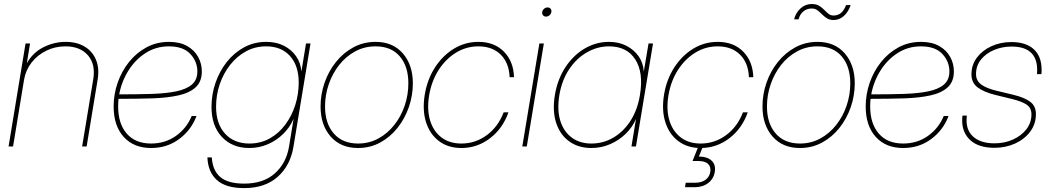

<svg xmlns="http://www.w3.org/2000/svg" viewBox="-20 -733 5262 961"><path d="M100.6 -335 45.4 0H22.9L107.9 -515.6H130.4L114.3 -416.5Q144.5 -470.2 197.8 -496.8Q251 -523.4 308.1 -523.4Q364.7 -523.4 404.1 -499.5Q443.4 -475.6 460.7 -433.3Q478 -391.1 468.8 -335L413.6 0H391.1L446.8 -336.9Q459 -411.1 420.2 -456.1Q381.3 -501 307.6 -501Q256.3 -501 212.2 -479.5Q168 -458 138.4 -420.4Q108.9 -382.8 100.6 -335Z M736.3 7.8Q649.4 7.8 599.1 -47.9Q548.8 -103.5 548.8 -200.2Q548.8 -261.2 568.8 -318.8Q588.9 -376.5 625.7 -422.6Q662.6 -468.8 713.4 -496.1Q764.2 -523.4 825.7 -523.4Q880.4 -523.4 917 -502.4Q953.6 -481.4 971.9 -447.8Q990.2 -414.1 990.2 -375.5Q990.2 -324.2 959.2 -295.9Q928.2 -267.6 872.6 -255.4Q816.9 -243.2 741.7 -240.7Q666.5 -238.3 578.6 -238.3Q575.7 -238.3 573.2 -238.3Q571.3 -219.2 571.3 -200.2Q571.3 -113.8 614.5 -64.2Q657.7 -14.6 736.3 -14.6Q806.6 -14.6 860.4 -52.7Q914.1 -90.8 939.5 -152.3H963.4Q938 -83 877.4 -37.6Q816.9 7.8 736.3 7.8ZM576.7 -260.7Q665.5 -260.7 737.5 -262.9Q809.6 -265.1 861.1 -275.6Q912.6 -286.1 940.2 -309.6Q967.8 -333 967.8 -375.5Q967.8 -425.3 932.4 -463.1Q897 -501 825.7 -501Q760.7 -501 708.7 -467.5Q656.7 -434.1 622.6 -379.4Q588.4 -324.7 576.7 -260.7Z M1202.1 208.5Q1110.8 208.5 1065.9 168.5Q1021 128.4 1018.1 54.7H1040Q1043.9 119.6 1082.3 152.8Q1120.6 186 1202.6 186Q1298.3 186 1355.7 134.8Q1413.1 83.5 1426.8 0L1449.2 -136.7H1448.7Q1431.2 -96.2 1397.9 -63.2Q1364.7 -30.3 1321 -11.2Q1277.3 7.8 1227.5 7.8Q1142.6 7.8 1090.6 -47.6Q1038.6 -103 1038.6 -198.2Q1038.6 -260.3 1058.6 -318.4Q1078.6 -376.5 1115.2 -422.9Q1151.9 -469.2 1201.9 -496.3Q1252 -523.4 1312.5 -523.4Q1363.3 -523.4 1401.6 -503.7Q1439.9 -483.9 1462.6 -450.7Q1485.4 -417.5 1488.3 -376H1488.8L1511.7 -515.6H1534.2L1448.7 2Q1433.1 96.2 1369.6 152.3Q1306.2 208.5 1202.1 208.5ZM1228 -14.6Q1285.2 -14.6 1330.8 -40.5Q1376.5 -66.4 1408.7 -110.1Q1440.9 -153.8 1458 -208Q1475.1 -262.2 1475.1 -319.3Q1475.1 -404.3 1431.6 -452.6Q1388.2 -501 1312 -501Q1257.3 -501 1211.4 -476.1Q1165.5 -451.2 1131.8 -408.2Q1098.1 -365.2 1079.8 -311.3Q1061.5 -257.3 1061.5 -199.2Q1061.5 -112.8 1106.7 -63.7Q1151.9 -14.6 1228 -14.6Z M1772 7.8Q1685.1 7.8 1634.8 -49.8Q1584.5 -107.4 1584.5 -200.2Q1584.5 -261.2 1604.5 -318.8Q1624.5 -376.5 1661.4 -422.6Q1698.2 -468.8 1748.8 -496.1Q1799.3 -523.4 1859.9 -523.4Q1946.3 -523.4 1996.3 -465.8Q2046.4 -408.2 2046.4 -315.9Q2046.4 -254.9 2026.4 -197Q2006.3 -139.2 1969.7 -93Q1933.1 -46.9 1882.8 -19.5Q1832.5 7.8 1772 7.8ZM1772 -14.6Q1827.6 -14.6 1873.8 -39.8Q1919.9 -64.9 1953.6 -107.7Q1987.3 -150.4 2005.6 -204.3Q2023.9 -258.3 2023.9 -315.9Q2023.9 -400.9 1981 -450.9Q1938 -501 1859.9 -501Q1804.2 -501 1757.8 -475.8Q1711.4 -450.7 1677.7 -408Q1644 -365.2 1625.5 -311.3Q1606.9 -257.3 1606.9 -200.2Q1606.9 -115.2 1650.6 -64.9Q1694.3 -14.6 1772 -14.6Z M2289.6 7.8Q2222.7 7.8 2177 -26.9Q2131.3 -61.5 2112.3 -121.8Q2093.3 -182.1 2106 -259.3Q2118.7 -335.9 2157.2 -395.5Q2195.8 -455.1 2252 -489.3Q2308.1 -523.4 2374.5 -523.4Q2454.1 -523.4 2502.2 -474.6Q2550.3 -425.8 2552.7 -346.7H2530.8Q2527.8 -418.5 2486.1 -459.7Q2444.3 -501 2374.5 -501Q2314 -501 2262.5 -469.5Q2210.9 -438 2175.5 -382.8Q2140.1 -327.6 2127.9 -255.9Q2116.2 -185.1 2132.6 -130.6Q2148.9 -76.2 2189.2 -45.4Q2229.5 -14.6 2289.6 -14.6Q2359.4 -14.6 2416.3 -56.4Q2473.1 -98.1 2501 -170.9H2524.9Q2496.6 -89.8 2432.6 -41Q2368.7 7.8 2289.6 7.8Z M2594.2 0 2679.7 -515.6H2702.1L2616.7 0ZM2712.9 -649.9Q2703.6 -649.9 2698 -656.7Q2692.4 -663.6 2693.8 -672.9Q2695.3 -682.6 2703.4 -689.2Q2711.4 -695.8 2720.7 -695.8Q2730.5 -695.8 2735.8 -689.2Q2741.2 -682.6 2739.7 -672.9Q2738.3 -663.6 2730.5 -656.7Q2722.7 -649.9 2712.9 -649.9Z M2939.9 7.8Q2875.5 7.8 2829.6 -24.9Q2783.7 -57.6 2763.9 -117.4Q2744.1 -177.2 2757.3 -257.8Q2771 -337.9 2810.8 -397.7Q2850.6 -457.5 2907.2 -490.5Q2963.9 -523.4 3027.8 -523.4Q3077.1 -523.4 3115.5 -503.7Q3153.8 -483.9 3176.8 -450.7Q3199.7 -417.5 3202.1 -376H3202.6L3226.1 -515.6H3248.5L3163.1 0H3140.6L3163.1 -136.7H3162.6Q3145.5 -96.2 3111.6 -63.2Q3077.6 -30.3 3033.4 -11.2Q2989.3 7.8 2939.9 7.8ZM2939.9 -14.6Q2999.5 -14.6 3050.3 -44.4Q3101.1 -74.2 3136 -128.7Q3170.9 -183.1 3183.1 -257.8Q3201.7 -370.1 3159.7 -435.5Q3117.7 -501 3028.3 -501Q2970.7 -501 2918.5 -471.4Q2866.2 -441.9 2829.3 -387.2Q2792.5 -332.5 2779.8 -257.8Q2767.6 -183.1 2784.4 -128.7Q2801.3 -74.2 2841.8 -44.4Q2882.3 -14.6 2939.9 -14.6Z M3487.3 7.8Q3420.4 7.8 3374.8 -26.9Q3329.1 -61.5 3310.1 -121.8Q3291 -182.1 3303.7 -259.3Q3316.4 -335.9 3355 -395.5Q3393.6 -455.1 3449.7 -489.3Q3505.9 -523.4 3572.3 -523.4Q3651.9 -523.4 3700 -474.6Q3748 -425.8 3750.5 -346.7H3728.5Q3725.6 -418.5 3683.8 -459.7Q3642.1 -501 3572.3 -501Q3511.7 -501 3460.2 -469.5Q3408.7 -438 3373.3 -382.8Q3337.9 -327.6 3325.7 -255.9Q3314 -185.1 3330.3 -130.6Q3346.7 -76.2 3387 -45.4Q3427.2 -14.6 3487.3 -14.6Q3557.1 -14.6 3614 -56.4Q3670.9 -98.1 3698.7 -170.9H3722.7Q3694.3 -89.8 3630.4 -41Q3566.4 7.8 3487.3 7.8ZM3408.7 204.1 3412.1 181.6H3460Q3491.2 181.6 3511 167.2Q3530.8 152.8 3535.2 127.4Q3539.1 102.5 3524.2 87.6Q3509.3 72.8 3474.6 72.8H3446.3L3479 -8.8H3496.1L3498.5 0L3478 50.3Q3521.5 51.3 3542.5 71.8Q3563.5 92.3 3557.6 127.4Q3551.8 162.6 3524.4 183.3Q3497.1 204.1 3456.5 204.1Z M3983.9 7.8Q3897 7.8 3846.7 -49.8Q3796.4 -107.4 3796.4 -200.2Q3796.4 -261.2 3816.4 -318.8Q3836.4 -376.5 3873.3 -422.6Q3910.2 -468.8 3960.7 -496.1Q4011.2 -523.4 4071.8 -523.4Q4158.2 -523.4 4208.3 -465.8Q4258.3 -408.2 4258.3 -315.9Q4258.3 -254.9 4238.3 -197Q4218.3 -139.2 4181.6 -93Q4145 -46.9 4094.7 -19.5Q4044.4 7.8 3983.9 7.8ZM3983.9 -14.6Q4039.6 -14.6 4085.7 -39.8Q4131.8 -64.9 4165.5 -107.7Q4199.2 -150.4 4217.5 -204.3Q4235.8 -258.3 4235.8 -315.9Q4235.8 -400.9 4192.9 -450.9Q4149.9 -501 4071.8 -501Q4016.1 -501 3969.7 -475.8Q3923.3 -450.7 3889.6 -408Q3856 -365.2 3837.4 -311.3Q3818.8 -257.3 3818.8 -200.2Q3818.8 -115.2 3862.5 -64.9Q3906.2 -14.6 3983.9 -14.6ZM4152.8 -632.8Q4132.3 -632.8 4118.7 -641.6Q4105 -650.4 4094 -661.6Q4083 -672.9 4071.3 -681.6Q4059.6 -690.4 4042.5 -690.4Q4018.6 -690.4 4001 -676Q3983.4 -661.6 3977.1 -636.2H3954.6Q3962.9 -669.4 3987.1 -691.2Q4011.2 -712.9 4042.5 -712.9Q4065.4 -712.9 4079.8 -704.1Q4094.2 -695.3 4105 -684.1Q4115.7 -672.9 4126.5 -664.1Q4137.2 -655.3 4152.3 -655.3Q4173.3 -655.3 4188.7 -667.5Q4204.1 -679.7 4214.8 -707.5H4237.8Q4226.1 -672.9 4203.4 -652.8Q4180.7 -632.8 4152.8 -632.8Z M4500.5 7.8Q4413.6 7.8 4363.3 -47.9Q4313 -103.5 4313 -200.2Q4313 -261.2 4333 -318.8Q4353 -376.5 4389.9 -422.6Q4426.8 -468.8 4477.5 -496.1Q4528.3 -523.4 4589.8 -523.4Q4644.5 -523.4 4681.2 -502.4Q4717.8 -481.4 4736.1 -447.8Q4754.4 -414.1 4754.4 -375.5Q4754.4 -324.2 4723.4 -295.9Q4692.4 -267.6 4636.7 -255.4Q4581.1 -243.2 4505.9 -240.7Q4430.7 -238.3 4342.8 -238.3Q4339.8 -238.3 4337.4 -238.3Q4335.4 -219.2 4335.4 -200.2Q4335.4 -113.8 4378.7 -64.2Q4421.9 -14.6 4500.5 -14.6Q4570.8 -14.6 4624.5 -52.7Q4678.2 -90.8 4703.6 -152.3H4727.5Q4702.1 -83 4641.6 -37.6Q4581.1 7.8 4500.5 7.8ZM4340.8 -260.7Q4429.7 -260.7 4501.7 -262.9Q4573.7 -265.1 4625.2 -275.6Q4676.8 -286.1 4704.3 -309.6Q4731.9 -333 4731.9 -375.5Q4731.9 -425.3 4696.5 -463.1Q4661.1 -501 4589.8 -501Q4524.9 -501 4472.9 -467.5Q4420.9 -434.1 4386.7 -379.4Q4352.5 -324.7 4340.8 -260.7Z M4957.5 6.8Q4879.4 6.8 4837.6 -30.5Q4795.9 -67.9 4795.9 -129.9Q4795.9 -142.1 4797.4 -154.3H4819.3Q4811 -86.4 4848.9 -51Q4886.7 -15.6 4957.5 -15.6Q5007.8 -15.6 5049.8 -34.4Q5091.8 -53.2 5117.2 -85.9Q5142.6 -118.7 5142.6 -160.6Q5142.6 -193.8 5117.4 -210Q5092.3 -226.1 5045.9 -237.3L4960 -258.3Q4903.3 -272.5 4872.8 -295.9Q4842.3 -319.3 4842.3 -360.4Q4842.3 -408.7 4869.9 -445.1Q4897.5 -481.4 4942.9 -502Q4988.3 -522.5 5042 -522.5Q5115.2 -522.5 5154.3 -486.6Q5193.4 -450.7 5193.4 -384.3Q5193.4 -378.9 5193.4 -373.3Q5193.4 -367.7 5192.4 -361.8H5170.4Q5182.1 -500 5043 -500Q4997.1 -500 4956.3 -483.2Q4915.5 -466.3 4890.4 -435.3Q4865.2 -404.3 4865.2 -362.3Q4865.2 -329.1 4891.1 -310.1Q4917 -291 4965.8 -279.3L5052.7 -258.3Q5106.4 -245.6 5135.7 -224.1Q5165 -202.6 5165 -162.1Q5165 -112.3 5136.5 -74.2Q5107.9 -36.1 5060.8 -14.6Q5013.7 6.8 4957.5 6.8Z"/></svg>

Font: Inter Display Thin
Style: Italic
Weight: 100
Italic angle: -9.39999°
Designer: Rasmus Andersson
Foundry: rsms
Version: Version 4.000;git-a52131595